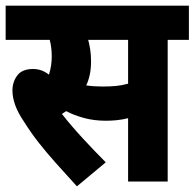

<svg xmlns="http://www.w3.org/2000/svg" viewBox="-20 -642 688 679"><path d="M573 -501V0H433V-224Q413 -219 393.5 -217Q374 -215 355 -215Q312 -215 276 -225Q240 -235 214 -249Q207 -244 199 -239Q231 -198 273 -152.5Q315 -107 354 -68L252 17Q210 -29 177 -66Q144 -103 116.5 -138Q89 -173 64 -213Q43 -244 33.5 -271Q24 -298 24 -322Q24 -352 41 -375Q58 -398 97 -398Q128 -398 153 -378Q163 -408 163 -443Q163 -473 156 -501H0V-622H648V-501ZM342 -336Q369 -336 390 -338Q411 -340 433 -346V-501H292Q296 -486 299 -467Q302 -448 302 -425Q302 -399 297.5 -378Q293 -357 285 -340Q312 -336 342 -336Z"/></svg>

Font: Noto Sans Devanagari Condensed ExtraBold
Style: Regular
Weight: 800
Width: 3
Designer: Jelle Bosma - Monotype Design Team
Foundry: Monotype Imaging Inc.
Version: Version 2.004; ttfautohint (v1.8.4.7-5d5b)